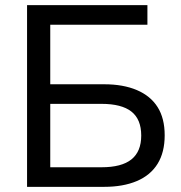

<svg xmlns="http://www.w3.org/2000/svg" viewBox="-20 -725 703 745"><path d="M85 0V-705H552V-629H175V-398H384Q458 -398 511 -375.5Q564 -353 591.5 -309.5Q619 -266 619 -200Q619 -134 591.5 -89.5Q564 -45 511 -22.5Q458 0 384 0ZM175 -76H374Q452 -76 490 -106.5Q528 -137 528 -199Q528 -262 490 -292Q452 -322 374 -322H175Z"/></svg>

Font: Nunito Sans 12pt Medium
Style: Regular
Weight: 500
Designer: Vernon Adams
Foundry: Vernon Adams
Version: Version 3.101;gftools[0.9.27]